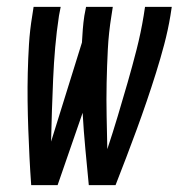

<svg xmlns="http://www.w3.org/2000/svg" viewBox="-20 -540 540 560"><path d="M71 0Q68 -41 66 -81.5Q64 -122 62.5 -163Q61 -204 60.5 -245Q60 -286 61 -327.5Q62 -369 64.5 -410.5Q67 -452 74 -494L78 -520H157L152 -494Q145 -448 141 -402Q137 -356 135 -310Q133 -264 131.5 -218.5Q130 -173 129 -127L219 -416Q220 -435 221.5 -454.5Q223 -474 226 -494L231 -520H309L305 -494Q297 -445 294.5 -396Q292 -347 291 -298.5Q290 -250 291 -201.5Q292 -153 293 -105Q309 -153 323.5 -201.5Q338 -250 352 -298.5Q366 -347 378.5 -396Q391 -445 399 -494L403 -520H481L477 -494Q470 -452 459 -410.5Q448 -369 435 -327.5Q422 -286 408 -245Q394 -204 379 -163Q364 -122 348.5 -81.5Q333 -41 317 0H239Q234 -52 229 -105Q224 -158 221 -211L148 0Z"/></svg>

Font: Iosevka SS04 Oblique
Style: Regular
Weight: 400
Italic angle: -9°
Monospace: yes
Designer: Belleve Invis
Foundry: Belleve Invis
Version: Version 19.0.0; ttfautohint (v1.8.4)